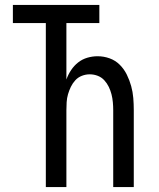

<svg xmlns="http://www.w3.org/2000/svg" viewBox="-20 -755 640 775"><path d="M165 0V-662H32V-735H381V-662H248V-434Q255 -454 267 -472Q279 -490 295.5 -503Q312 -516 332.5 -522Q353 -528 374 -528Q399 -528 422.5 -519.5Q446 -511 463.5 -493.5Q481 -476 492 -453.5Q503 -431 509.5 -407.5Q516 -384 518 -359.5Q520 -335 520 -310V0H437V-310Q437 -326 435.5 -342.5Q434 -359 430 -374.5Q426 -390 419 -404.5Q412 -419 401 -431Q390 -443 374.5 -449Q359 -455 342 -455Q326 -455 310.5 -449Q295 -443 284 -431Q273 -419 266 -404.5Q259 -390 254.5 -374.5Q250 -359 249 -342.5Q248 -326 248 -310V0Z"/></svg>

Font: Iosevka SS04 Extended
Style: Regular
Weight: 400
Width: 7
Monospace: yes
Designer: Belleve Invis
Foundry: Belleve Invis
Version: Version 19.0.0; ttfautohint (v1.8.4)